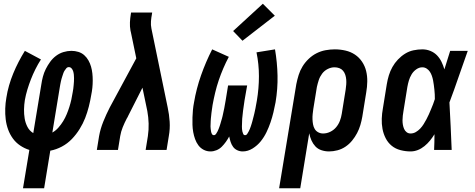

<svg xmlns="http://www.w3.org/2000/svg" viewBox="-20 -802 2540 1027"><path d="M103 205 137 0Q111 -8 88 -23.5Q65 -39 49 -61Q33 -83 23.5 -109Q14 -135 10.5 -163.5Q7 -192 8 -221.5Q9 -251 14 -279Q19 -312 28.5 -345Q38 -378 51 -409.5Q64 -441 79.5 -471Q95 -501 113 -530L199 -484Q183 -459 169.5 -432Q156 -405 145.5 -378Q135 -351 126.5 -323Q118 -295 113 -267Q109 -242 108.5 -217Q108 -192 112 -168Q116 -144 127 -123Q138 -102 158 -90L201 -350Q204 -371 209.5 -392Q215 -413 225 -433Q235 -453 248.5 -471.5Q262 -490 280 -503.5Q298 -517 319.5 -523.5Q341 -530 362 -530Q381 -530 399 -524.5Q417 -519 430.5 -507Q444 -495 453 -479Q462 -463 467 -445.5Q472 -428 474 -409.5Q476 -391 476 -371.5Q476 -352 474 -332.5Q472 -313 468 -294Q463 -263 455 -231.5Q447 -200 435.5 -170.5Q424 -141 406 -112Q388 -83 364.5 -58.5Q341 -34 311 -18Q281 -2 249 4L216 205ZM260 -93Q278 -103 292.5 -119.5Q307 -136 318 -154Q329 -172 337 -191.5Q345 -211 351 -230Q357 -249 361.5 -269Q366 -289 369 -309Q371 -318 372 -327.5Q373 -337 374 -346.5Q375 -356 375.5 -365.5Q376 -375 376 -384Q376 -393 375 -402.5Q374 -412 371.5 -420.5Q369 -429 363 -436Q357 -443 348 -443Q340 -443 334.5 -436.5Q329 -430 325 -423.5Q321 -417 318.5 -409.5Q316 -402 313.5 -394.5Q311 -387 309 -380Q307 -373 305.5 -365.5Q304 -358 302.5 -350.5Q301 -343 300 -336Z M498 0 510 -74Q517 -113 532.5 -151.5Q548 -190 567 -227L709 -490L680 -630Q680 -632 679 -634Q678 -636 678 -638Q674 -660 675 -682.5Q676 -705 680 -728L681 -735H794L793 -728Q789 -708 787.5 -688Q786 -668 790 -649L877 -227Q885 -190 887.5 -151.5Q890 -113 883 -74L871 0H759L771 -74Q776 -108 775 -141.5Q774 -175 768 -208L742 -333L666 -183Q665 -179 662.5 -175.5Q660 -172 658 -168Q658 -168 658 -168Q658 -168 658 -168Q646 -145 636.5 -121.5Q627 -98 623 -74L611 0Z M1106 8Q1086 8 1069 -1Q1052 -10 1041 -25Q1030 -40 1023.5 -58Q1017 -76 1013.5 -95.5Q1010 -115 1009.5 -134.5Q1009 -154 1009.5 -174Q1010 -194 1012 -214.5Q1014 -235 1018 -255Q1024 -291 1033.5 -327.5Q1043 -364 1055.5 -399.5Q1068 -435 1083 -470Q1098 -505 1115 -538L1204 -498Q1188 -468 1174.5 -436.5Q1161 -405 1150 -372.5Q1139 -340 1131 -306.5Q1123 -273 1117 -240Q1116 -233 1115 -226Q1114 -219 1113 -212Q1112 -205 1111 -197.5Q1110 -190 1109.5 -183Q1109 -176 1108 -169Q1107 -162 1107 -154.5Q1107 -147 1106.5 -140Q1106 -133 1106 -126Q1106 -119 1107 -112Q1108 -105 1109 -98.5Q1110 -92 1113.5 -85.5Q1117 -79 1124 -79Q1131 -79 1135.5 -85.5Q1140 -92 1143.5 -99Q1147 -106 1149.5 -112.5Q1152 -119 1154.5 -126Q1157 -133 1159 -140Q1161 -147 1163 -154Q1165 -161 1167 -167.5Q1169 -174 1170.5 -181Q1172 -188 1173.5 -195Q1175 -202 1176.5 -209Q1178 -216 1179.5 -223Q1181 -230 1182 -237Q1183 -244 1184.5 -251Q1186 -258 1187 -265L1200 -345H1302L1288 -265Q1287 -258 1286 -251Q1285 -244 1284 -237Q1283 -230 1282 -223Q1281 -216 1280 -209Q1279 -202 1278.5 -195Q1278 -188 1277 -181Q1276 -174 1275.5 -167Q1275 -160 1275 -153Q1275 -146 1274.5 -139Q1274 -132 1274 -125.5Q1274 -119 1274.5 -112Q1275 -105 1276.5 -98.5Q1278 -92 1281 -85.5Q1284 -79 1291 -79Q1298 -79 1302.5 -86Q1307 -93 1310.5 -99.5Q1314 -106 1316.5 -112.5Q1319 -119 1321.5 -126Q1324 -133 1326 -140Q1328 -147 1330 -154Q1332 -161 1333.5 -167.5Q1335 -174 1337 -181Q1339 -188 1340.5 -195Q1342 -202 1343.5 -209Q1345 -216 1346.5 -223Q1348 -230 1349 -237Q1350 -244 1351.5 -250.5Q1353 -257 1354 -264Q1365 -330 1365 -394.5Q1365 -459 1352 -522L1451 -538Q1463 -468 1464.5 -397.5Q1466 -327 1454 -255Q1449 -228 1442.5 -201Q1436 -174 1427 -147.5Q1418 -121 1405.5 -95Q1393 -69 1375 -46.5Q1357 -24 1331.5 -8Q1306 8 1278 8Q1263 8 1249 1.5Q1235 -5 1226.5 -17Q1218 -29 1213.5 -43Q1209 -57 1206 -72Q1198 -57 1188 -43Q1178 -29 1166 -17Q1154 -5 1138 1.5Q1122 8 1106 8ZM1277 -584 1227 -636 1386 -782 1450 -718Z M1473 205 1565 -352Q1570 -377 1577.5 -401Q1585 -425 1598.5 -447Q1612 -469 1631.5 -487.5Q1651 -506 1674 -517.5Q1697 -529 1722 -533.5Q1747 -538 1771 -538Q1800 -538 1828 -531.5Q1856 -525 1878.5 -510Q1901 -495 1916.5 -472Q1932 -449 1938.5 -422Q1945 -395 1944.5 -366Q1944 -337 1939 -308L1918 -178Q1914 -155 1907.5 -133Q1901 -111 1890 -90Q1879 -69 1863.5 -50Q1848 -31 1828 -17.5Q1808 -4 1785 2Q1762 8 1740 8Q1719 8 1699.5 1.5Q1680 -5 1667 -19Q1654 -33 1646 -51Q1638 -69 1634 -89L1586 205ZM1708 -88Q1728 -88 1746.5 -97Q1765 -106 1778 -121.5Q1791 -137 1798 -155.5Q1805 -174 1808 -193L1829 -323Q1831 -337 1832 -350Q1833 -363 1832 -376Q1831 -389 1827 -401.5Q1823 -414 1815 -423.5Q1807 -433 1795 -437.5Q1783 -442 1769 -442Q1751 -442 1733 -433Q1715 -424 1703 -408Q1691 -392 1685 -373.5Q1679 -355 1675 -337L1656 -220Q1654 -206 1652.5 -192Q1651 -178 1651.5 -164Q1652 -150 1654.5 -136.5Q1657 -123 1663.5 -112Q1670 -101 1682 -94.5Q1694 -88 1708 -88Z M2176 8Q2149 8 2122 1Q2095 -6 2075 -22.5Q2055 -39 2043 -62.5Q2031 -86 2026 -112.5Q2021 -139 2022 -167Q2023 -195 2028 -222L2049 -352Q2053 -376 2060 -399Q2067 -422 2079 -443.5Q2091 -465 2108.5 -483.5Q2126 -502 2147 -515Q2168 -528 2192 -533Q2216 -538 2239 -538Q2262 -538 2282.5 -529.5Q2303 -521 2317.5 -506Q2332 -491 2341.5 -471.5Q2351 -452 2357 -431Q2365 -456 2372.5 -480.5Q2380 -505 2388 -530H2482Q2457 -461 2433.5 -392Q2410 -323 2384 -254Q2388 -191 2390.5 -127.5Q2393 -64 2396 0H2302Q2303 -21 2303.5 -42Q2304 -63 2304 -84Q2293 -66 2280 -50Q2267 -34 2250.5 -20.5Q2234 -7 2215 0.5Q2196 8 2176 8ZM2176 -88Q2191 -88 2204 -95.5Q2217 -103 2227.5 -114Q2238 -125 2246 -138Q2254 -151 2261 -164Q2268 -177 2274 -190.5Q2280 -204 2285.5 -217.5Q2291 -231 2296.5 -244.5Q2302 -258 2306 -272Q2306 -285 2305.5 -297.5Q2305 -310 2303.5 -322.5Q2302 -335 2300.5 -347.5Q2299 -360 2296.5 -372.5Q2294 -385 2290 -396.5Q2286 -408 2279.5 -418Q2273 -428 2262.5 -435Q2252 -442 2239 -442Q2222 -442 2206.5 -431Q2191 -420 2181.5 -404Q2172 -388 2167 -371Q2162 -354 2159 -337L2138 -207Q2136 -195 2134.5 -183Q2133 -171 2133 -158.5Q2133 -146 2135 -134.5Q2137 -123 2141.5 -112.5Q2146 -102 2155 -95Q2164 -88 2176 -88Z"/></svg>

Font: Iosevka Curly Slab Oblique
Style: Bold
Weight: 700
Italic angle: -9°
Monospace: yes
Designer: Belleve Invis
Foundry: Belleve Invis
Version: Version 11.1.0; ttfautohint (v1.8.3)